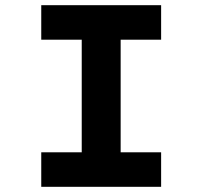

<svg xmlns="http://www.w3.org/2000/svg" viewBox="-20 -720 781 740"><path d="M139 0V-133H295V-567H139V-700H601V-567H445V-133H601V0Z"/></svg>

Font: Lexend Giga SemiBold
Style: Regular
Weight: 600
Designer: Bonnie Shaver-Troup, Thomas Jockin
Foundry: Lexend
Version: Version 1.007